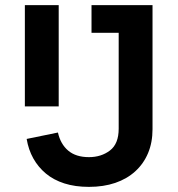

<svg xmlns="http://www.w3.org/2000/svg" viewBox="-20 -718 693 749"><path d="M575 -698V-214Q575 -162 557.5 -120.5Q540 -79 507.5 -49.5Q475 -20 429.5 -4.5Q384 11 327 11Q273 11 231 -2.5Q189 -16 159 -41Q129 -66 110 -100Q91 -134 84 -176L206 -201Q216 -156 246 -130.5Q276 -105 327 -105Q375 -105 409 -131Q443 -157 443 -216V-590H337V-698ZM77 -698H209V-303H77Z"/></svg>

Font: IBM Plex Sans Hebrew SmBld
Style: Regular
Weight: 600
Designer: Mike Abbink, Paul van der Laan, Pieter van Rosmalen, Yanek Iontef
Foundry: Bold Monday
Version: Version 1.3